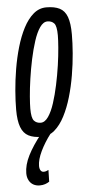

<svg xmlns="http://www.w3.org/2000/svg" viewBox="-54 -579 402 830"><g transform="rotate(-5 146.5 -164.0)"><path d="M111 10Q76.5 10 54.3 -1.4Q32.1 -12.8 21.6 -40.6Q11.1 -68.4 11.1 -116.5Q11.1 -152.9 14.8 -198.3Q18.4 -243.6 26.5 -292.1Q34.6 -340.5 47.8 -385.8Q61 -431.1 79.6 -467Q98.3 -503 123.1 -524.4Q147.9 -545.8 179.6 -545.8Q214.8 -545.8 237 -534.6Q259.2 -523.4 269.3 -496Q279.5 -468.7 279.5 -420Q279.5 -383.5 275.9 -337.9Q272.3 -292.2 264.1 -243.8Q256 -195.3 242.8 -150.3Q229.7 -105.4 211 -69.1Q192.3 -32.8 167.5 -11.4Q142.8 10 111 10ZM112.3 -51Q130.3 -51 145.3 -72.7Q160.3 -94.4 171.8 -130Q183.3 -165.5 192.2 -207.5Q201.2 -249.5 207.3 -291.5Q213.3 -333.5 216 -367.8Q218.7 -402.1 218.7 -420.7Q218.7 -461.9 207.9 -473.3Q197.2 -484.8 179 -484.8Q160.9 -484.8 146 -463.1Q131 -441.4 119.5 -405.8Q108 -370.3 99 -328.3Q90.1 -286.3 84 -244.3Q77.9 -202.3 75.2 -168.5Q72.5 -134.7 72.5 -115.7Q72.5 -75 83.3 -63Q94.1 -51 112.3 -51ZM110.5 -4.5 151.1 -1.4Q123.4 34.6 105.9 71.1Q88.5 107.6 88.5 134.7Q88.5 146.8 93.3 154.1Q98.2 161.3 106.6 161.3Q112 161.3 117.2 159.6Q122.4 157.9 127.5 155.2L126.3 206Q118.2 211.6 107.8 215.1Q97.5 218.6 84.6 218.6Q69 218.6 56.9 211.9Q44.7 205.1 37.8 192Q30.8 178.9 30.8 161.4Q30.8 125.5 51.2 84.9Q71.6 44.2 110.5 -4.5Z"/></g></svg>

Font: Georama ExtraCondensed Thin
Style: Italic
Weight: 100
Width: 2
Italic angle: -9°
Designer: Jean-Baptiste Levee
Foundry: Production Type
Version: Version 1.001